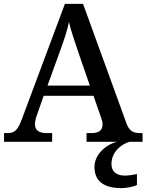

<svg xmlns="http://www.w3.org/2000/svg" viewBox="-20 -734 758 994"><path d="M1 0H250V-45H222C181 -45 161 -60 161 -91C161 -104 165 -122 171 -138L206 -238H464L502 -129C507 -115 511 -103 511 -90C511 -59 491 -45 454 -45H428V0H587C526 14 469 68 469 130C469 206 521 240 609 240C630 240 668 234 689 224V167C665 172 644 175 626 175C586 175 557 157 557 115C557 52 608 13 650 0H718V-45H706C667 -45 648 -57 633 -100L410 -714H316L95 -122C72 -59 56 -45 18 -45H1ZM226 -291 293 -476C314 -534 327 -573 337 -620C348 -573 365 -524 384 -468L445 -291Z"/></svg>

Font: Noto Serif Ethiopic Medium
Style: Regular
Weight: 500
Designer: Monotype Design Team
Foundry: Monotype Imaging Inc.
Version: Version 2.102